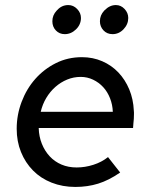

<svg xmlns="http://www.w3.org/2000/svg" viewBox="-20 -730 593 759"><path d="M46 0ZM455 -48Q410 -17 368 -4Q326 9 278 9Q227 9 184 -8Q141 -25 110.5 -56Q80 -87 63 -129Q46 -171 46 -221Q46 -276 65.5 -327.5Q85 -379 119.5 -418Q154 -457 201 -480.5Q248 -504 304 -504Q347 -504 384 -488Q421 -472 448 -443.5Q475 -415 491 -376.5Q507 -338 509 -293Q510 -285 509.5 -276.5Q509 -268 509 -260Q508 -252 507.5 -244Q507 -236 506 -224H133Q134 -190 145.5 -161.5Q157 -133 176.5 -112Q196 -91 223 -79.5Q250 -68 283 -68Q316 -68 349 -78.5Q382 -89 407 -109Q419 -94 431 -78.5Q443 -63 455 -48ZM299 -426Q271 -426 245.5 -415.5Q220 -405 199 -386.5Q178 -368 163 -343Q148 -318 141 -288H426Q425 -316 415 -341.5Q405 -367 388 -385.5Q371 -404 348 -415Q325 -426 299 -426ZM236 -595Q215 -595 201 -609.5Q187 -624 187 -646Q187 -670 204 -688L206 -690Q224 -710 250 -710Q270 -710 285 -694.5Q300 -679 300 -659Q300 -633 280.5 -614Q261 -595 236 -595ZM425 -595Q403 -595 389 -610Q375 -625 375 -646Q375 -670 392 -688L394 -690Q414 -710 438 -710Q458 -710 472.5 -694.5Q487 -679 487 -659Q487 -634 468.5 -614.5Q450 -595 425 -595Z"/></svg>

Font: Rosa Sans
Style: Italic
Weight: 400
Italic angle: -12°
Designer: Pentagram / MCKL
Foundry: Pentagram / MCKL
Version: Version 1.005;September 16, 2019;FontCreator 11.5.0.2425 64-